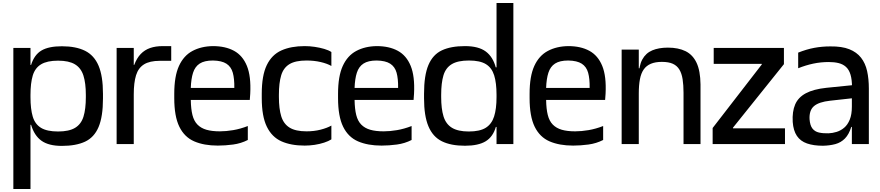

<svg xmlns="http://www.w3.org/2000/svg" viewBox="-20 -950 5804 1266"><path d="M68 296V-634H181V-522H185Q206 -589 253.5 -617Q301 -645 388 -645Q481 -645 541 -615Q601 -585 630 -516.5Q659 -448 659 -331V-301Q659 -181 630 -112.5Q601 -44 541 -16Q481 12 388 12Q301 12 253.5 -22Q206 -56 185 -127H181V296ZM363 -83Q435 -83 475 -107Q515 -131 530.5 -181Q546 -231 546 -309V-324Q546 -402 530 -452Q514 -502 474 -526Q434 -550 363 -550Q291 -550 251 -526Q211 -502 196 -452Q181 -402 181 -324V-309Q181 -231 196 -181Q211 -131 250.5 -107Q290 -83 363 -83Z M749 0V-634H862V-522H865Q882 -567 908 -594Q934 -621 970 -633.5Q1006 -646 1054 -646H1109V-549H1034Q967 -549 929.5 -525.5Q892 -502 877 -453.5Q862 -405 862 -328V0Z M1416 10Q1325 10 1260.5 -18Q1196 -46 1162.5 -114.5Q1129 -183 1129 -303V-332Q1129 -447 1160 -515Q1191 -583 1249 -614Q1307 -645 1384 -646Q1466 -646 1523 -615Q1580 -584 1608 -515.5Q1636 -447 1630 -332L1627 -291H1238Q1239 -231 1249 -191.5Q1259 -152 1282 -128.5Q1305 -105 1341 -94.5Q1377 -84 1430 -84Q1471 -84 1518 -92Q1565 -100 1614 -119V-27Q1569 -4 1517 3Q1465 10 1416 10ZM1238 -370H1525Q1526 -431 1515 -470.5Q1504 -510 1473 -530Q1442 -550 1384 -551Q1328 -551 1297 -531Q1266 -511 1253 -470.5Q1240 -430 1238 -370Z M2165 -515Q2137 -531 2094 -541Q2051 -551 2001 -551Q1928 -551 1888.5 -527Q1849 -503 1834 -453Q1819 -403 1819 -325V-311Q1819 -233 1834.5 -183Q1850 -133 1889.5 -108.5Q1929 -84 2001 -84Q2051 -84 2094 -95Q2137 -106 2165 -122V-31Q2146 -19 2117 -9.5Q2088 0 2055 5Q2022 10 1989 10Q1899 10 1836 -18Q1773 -46 1739.5 -114.5Q1706 -183 1706 -303V-332Q1706 -452 1739 -520.5Q1772 -589 1835.5 -617.5Q1899 -646 1989 -646Q2022 -646 2055.5 -641Q2089 -636 2118 -627.5Q2147 -619 2165 -607Z M2496 10Q2405 10 2340.5 -18Q2276 -46 2242.5 -114.5Q2209 -183 2209 -303V-332Q2209 -447 2240 -515Q2271 -583 2329 -614Q2387 -645 2464 -646Q2546 -646 2603 -615Q2660 -584 2688 -515.5Q2716 -447 2710 -332L2707 -291H2318Q2319 -231 2329 -191.5Q2339 -152 2362 -128.5Q2385 -105 2421 -94.5Q2457 -84 2510 -84Q2551 -84 2598 -92Q2645 -100 2694 -119V-27Q2649 -4 2597 3Q2545 10 2496 10ZM2318 -370H2605Q2606 -431 2595 -470.5Q2584 -510 2553 -530Q2522 -550 2464 -551Q2408 -551 2377 -531Q2346 -511 2333 -470.5Q2320 -430 2318 -370Z M3046 11Q2953 11 2893.5 -18.5Q2834 -48 2805 -117Q2776 -186 2776 -302V-332Q2776 -453 2805 -521.5Q2834 -590 2893.5 -618Q2953 -646 3046 -646Q3135 -646 3183 -610.5Q3231 -575 3250 -502Q3269 -429 3269 -316V-294Q3269 -181 3250 -114.5Q3231 -48 3182.5 -18.5Q3134 11 3046 11ZM3243 -113V-131H3258V-113ZM3071 -83Q3144 -83 3183 -107.5Q3222 -132 3238 -182Q3254 -232 3254 -310V-325Q3254 -403 3238.5 -453Q3223 -503 3184 -527Q3145 -551 3072 -551Q2999 -551 2959 -527Q2919 -503 2904 -453Q2889 -403 2889 -325V-310Q2889 -233 2904.5 -182.5Q2920 -132 2960 -107.5Q3000 -83 3071 -83ZM3243 -488V-506H3258V-488ZM3254 0V-930H3365V0Z M3759 10Q3668 10 3603.5 -18Q3539 -46 3505.5 -114.5Q3472 -183 3472 -303V-332Q3472 -447 3503 -515Q3534 -583 3592 -614Q3650 -645 3727 -646Q3809 -646 3866 -615Q3923 -584 3951 -515.5Q3979 -447 3973 -332L3970 -291H3581Q3582 -231 3592 -191.5Q3602 -152 3625 -128.5Q3648 -105 3684 -94.5Q3720 -84 3773 -84Q3814 -84 3861 -92Q3908 -100 3957 -119V-27Q3912 -4 3860 3Q3808 10 3759 10ZM3581 -370H3868Q3869 -431 3858 -470.5Q3847 -510 3816 -530Q3785 -550 3727 -551Q3671 -551 3640 -531Q3609 -511 3596 -470.5Q3583 -430 3581 -370Z M4192 -334V-442Q4192 -515 4215 -557.5Q4238 -600 4281 -618Q4324 -636 4384 -636Q4453 -636 4500.5 -612.5Q4548 -589 4573 -536Q4598 -483 4599 -393L4487 -338Q4487 -389 4481 -427.5Q4475 -466 4459.5 -491.5Q4444 -517 4416.5 -529.5Q4389 -542 4344 -542Q4301 -542 4271.5 -529.5Q4242 -517 4224.5 -492Q4207 -467 4199.5 -427.5Q4192 -388 4192 -334ZM4079 0V-623H4192V-442V0ZM4194 -436 4159 -461V-500H4205ZM4487 0V-397L4599 -395V0Z M5149 -634V-527L4813 -108V-104H5156V0H4679V-106L5003 -525V-529H4686V-634Z M5597 0V-307Q5597 -313 5597 -322.5Q5597 -332 5597.5 -342Q5598 -352 5598 -361Q5598 -370 5598 -374Q5598 -425 5588 -458Q5578 -491 5558 -509Q5538 -527 5509.5 -534Q5481 -541 5445 -541Q5392 -541 5342.5 -530.5Q5293 -520 5243 -500V-603Q5298 -625 5349 -634.5Q5400 -644 5455 -644Q5531 -645 5580 -625.5Q5629 -606 5657.5 -569.5Q5686 -533 5697.5 -481.5Q5709 -430 5709 -365V0ZM5406 11Q5345 11 5301.5 -4Q5258 -19 5234.5 -54Q5211 -89 5207 -146Q5203 -214 5223 -261Q5243 -308 5293.5 -335Q5344 -362 5429 -371L5617 -390V-304L5454 -286Q5380 -278 5347.5 -250.5Q5315 -223 5318 -164Q5321 -123 5337 -102.5Q5353 -82 5380.5 -76Q5408 -70 5443 -71Q5470 -72 5497 -80.5Q5524 -89 5546.5 -108Q5569 -127 5583 -161Q5597 -195 5597 -247L5615 -113H5593Q5578 -64 5551.5 -37Q5525 -10 5488.5 0Q5452 10 5406 11Z"/></svg>

Font: Matangi
Style: Bold
Weight: 700
Designer: Prashant Pant
Foundry: The Graphic Ant
Version: Version 3.002